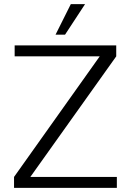

<svg xmlns="http://www.w3.org/2000/svg" viewBox="-20 -910 633 930"><path d="M48 0V-53L463 -637H51V-690H543V-637L127 -53H546V0ZM249 -742 323 -890H392L295 -742Z"/></svg>

Font: Mozilla Text ExtraLight
Style: Regular
Weight: 200
Designer: Studio DRAMA
Foundry: Studio DRAMA
Version: Version 1.000